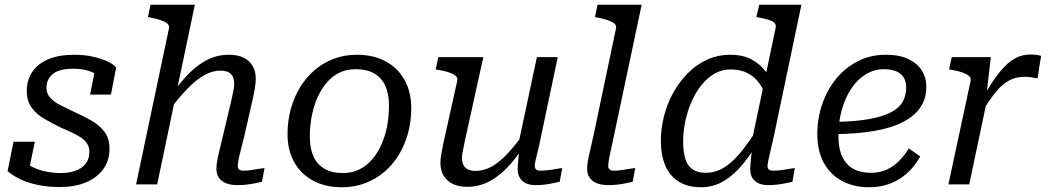

<svg xmlns="http://www.w3.org/2000/svg" viewBox="-20 -778 4420 810"><path d="M232 11Q181 11 138.5 2Q96 -7 64.5 -22.5Q33 -38 12 -56L37 -180H127L98 -40Q80 -48 74 -57.5Q68 -67 70 -78.5Q72 -90 78 -104Q91 -87 115 -74.5Q139 -62 170.5 -55Q202 -48 236 -48Q271 -48 298 -57.5Q325 -67 341 -87Q357 -107 357 -138Q357 -158 347 -173Q337 -188 319 -199.5Q301 -211 279 -221Q257 -231 234 -241Q199 -258 166.5 -277Q134 -296 113.5 -324Q93 -352 93 -395Q93 -440 116 -474.5Q139 -509 183.5 -528Q228 -547 294 -547Q336 -547 371.5 -539Q407 -531 433 -519Q459 -507 470 -493L448 -379H360L382 -489Q391 -488 400.5 -481Q410 -474 415.5 -462Q421 -450 418 -433Q407 -451 388.5 -463Q370 -475 345.5 -481.5Q321 -488 289 -488Q229 -488 202.5 -465.5Q176 -443 176 -408Q176 -383 192.5 -365Q209 -347 236.5 -333.5Q264 -320 295 -305Q331 -289 364.5 -270Q398 -251 420 -223Q442 -195 442 -151Q442 -100 415 -63.5Q388 -27 341 -8Q294 11 232 11Z M554 0H643L802 -758H615L604 -706L614 -704Q640 -699 658 -693Q676 -687 685.5 -679Q695 -671 693 -659ZM1011 -205 1045 -355Q1051 -381 1055 -404Q1059 -427 1059 -446Q1059 -477 1046 -499.5Q1033 -522 1008 -534.5Q983 -547 946 -547Q892 -547 846.5 -521.5Q801 -496 760.5 -450.5Q720 -405 680 -344L695 -314Q736 -368 772 -405Q808 -442 842 -461Q876 -480 910 -480Q941 -480 954.5 -465.5Q968 -451 968 -426Q968 -413 965 -397Q962 -381 956 -354L922 -211Q911 -165 904.5 -138Q898 -111 895.5 -95Q893 -79 893 -65Q893 -43 904 -27.5Q915 -12 935 -4.5Q955 3 981 3Q1001 3 1019 1Q1037 -1 1054 -4.5Q1071 -8 1085 -11L1096 -69Q1085 -68 1070 -65.5Q1055 -63 1039 -60.5Q1023 -58 1007 -58Q994 -58 988.5 -63Q983 -68 983 -78Q983 -85 985.5 -99.5Q988 -114 994.5 -139.5Q1001 -165 1011 -205Z M1597 -188Q1606 -211 1611 -235Q1616 -259 1618.5 -284Q1621 -309 1621 -334Q1621 -382 1605.5 -416Q1590 -450 1559 -468Q1528 -486 1481 -486Q1448 -486 1421.5 -475.5Q1395 -465 1374.5 -446Q1354 -427 1338 -401.5Q1322 -376 1311 -347Q1303 -324 1297.5 -299.5Q1292 -275 1289.5 -250Q1287 -225 1287 -201Q1287 -152 1302.5 -118Q1318 -84 1349 -66Q1380 -48 1427 -48Q1460 -48 1486.5 -59Q1513 -70 1533.5 -88.5Q1554 -107 1570 -132.5Q1586 -158 1597 -188ZM1193 -212Q1193 -267 1206.5 -317Q1220 -367 1245.5 -409Q1271 -451 1307 -482Q1343 -513 1388 -530Q1433 -547 1486 -547Q1555 -547 1606.5 -519.5Q1658 -492 1686.5 -441Q1715 -390 1715 -321Q1715 -266 1701.5 -216.5Q1688 -167 1662.5 -125Q1637 -83 1601 -52.5Q1565 -22 1520 -5Q1475 12 1422 12Q1353 12 1301.5 -15.5Q1250 -43 1221.5 -93.5Q1193 -144 1193 -212Z M1941 -183Q1936 -157 1932.5 -140.5Q1929 -124 1929 -111Q1929 -95 1935 -82.5Q1941 -70 1953.5 -63.5Q1966 -57 1987 -57Q2022 -57 2055.5 -76Q2089 -95 2124 -133Q2159 -171 2198 -226L2212 -196Q2176 -135 2136 -88.5Q2096 -42 2050.5 -16Q2005 10 1951 10Q1897 10 1867.5 -17.5Q1838 -45 1838 -91Q1838 -110 1842.5 -132.5Q1847 -155 1852 -181L1909 -437Q1912 -449 1902.5 -457.5Q1893 -466 1874.5 -472.5Q1856 -479 1830 -483L1818 -485L1829 -537H2019ZM2263 -205Q2255 -165 2248.5 -139.5Q2242 -114 2239 -99.5Q2236 -85 2236 -78Q2236 -68 2242 -63Q2248 -58 2260 -58Q2285 -58 2309.5 -62.5Q2334 -67 2352 -69L2341 -11Q2327 -8 2310 -4.5Q2293 -1 2275.5 1Q2258 3 2238 3Q2204 3 2184 -14.5Q2164 -32 2164 -65Q2164 -73 2165 -86.5Q2166 -100 2168 -118Q2170 -136 2172 -157L2163 -152L2245 -537H2333Z M2579 -659Q2581 -671 2571.5 -679Q2562 -687 2544 -693Q2526 -699 2500 -704L2490 -706L2501 -758H2687L2570 -205Q2562 -165 2556 -139.5Q2550 -114 2548 -99.5Q2546 -85 2546 -78Q2546 -68 2551.5 -63Q2557 -58 2570 -58Q2587 -58 2603 -60.5Q2619 -63 2633.5 -65.5Q2648 -68 2660 -69L2649 -11Q2635 -8 2618.5 -4.5Q2602 -1 2583.5 1Q2565 3 2546 3Q2519 3 2499 -4.5Q2479 -12 2468 -27.5Q2457 -43 2457 -65Q2457 -79 2459.5 -95Q2462 -111 2468.5 -138.5Q2475 -166 2485 -212Z M2938 12Q2881 12 2843 -12Q2805 -36 2786.5 -80Q2768 -124 2768 -184Q2768 -235 2781 -287Q2794 -339 2819.5 -385.5Q2845 -432 2881 -468.5Q2917 -505 2962.5 -526Q3008 -547 3062 -547Q3113 -547 3150 -527.5Q3187 -508 3212 -474.5Q3237 -441 3252 -398L3215 -357Q3204 -397 3184 -425.5Q3164 -454 3134 -469.5Q3104 -485 3062 -485Q3025 -485 2994 -467Q2963 -449 2938.5 -418Q2914 -387 2897 -348Q2880 -309 2871 -266Q2862 -223 2862 -180Q2862 -138 2871 -108.5Q2880 -79 2901 -64Q2922 -49 2957 -49Q2988 -49 3014 -60.5Q3040 -72 3065.5 -94.5Q3091 -117 3117 -150.5Q3143 -184 3172 -229L3190 -199Q3155 -136 3116 -88Q3077 -40 3033 -14Q2989 12 2938 12ZM3219 3Q3185 3 3165 -14.5Q3145 -32 3145 -65Q3145 -73 3146 -86.5Q3147 -100 3149 -118Q3151 -136 3154 -157L3146 -156L3252 -659Q3255 -674 3247.5 -681.5Q3240 -689 3224 -694Q3208 -699 3182 -704L3171 -706L3183 -758H3361L3245 -205Q3236 -165 3230 -139.5Q3224 -114 3221 -99.5Q3218 -85 3218 -78Q3218 -68 3223.5 -63Q3229 -58 3242 -58Q3267 -58 3291.5 -62.5Q3316 -67 3333 -69L3323 -11Q3308 -8 3291.5 -4.5Q3275 -1 3257 1Q3239 3 3219 3Z M3648 12Q3582 12 3532.5 -14.5Q3483 -41 3455.5 -91Q3428 -141 3428 -212Q3428 -278 3448.5 -338Q3469 -398 3507 -445Q3545 -492 3598.5 -519.5Q3652 -547 3717 -547Q3774 -547 3812 -529Q3850 -511 3869 -480.5Q3888 -450 3888 -411Q3888 -363 3863.5 -326Q3839 -289 3790 -263.5Q3741 -238 3668 -225.5Q3595 -213 3497 -212L3503 -264Q3588 -265 3646 -275.5Q3704 -286 3738.5 -304Q3773 -322 3788 -348.5Q3803 -375 3803 -409Q3803 -434 3792.5 -451Q3782 -468 3761.5 -477Q3741 -486 3710 -486Q3667 -486 3631.5 -464Q3596 -442 3570.5 -403Q3545 -364 3531 -313.5Q3517 -263 3517 -205Q3517 -152 3533 -117.5Q3549 -83 3579.5 -66Q3610 -49 3654 -49Q3693 -49 3723 -63.5Q3753 -78 3775.5 -101.5Q3798 -125 3814 -152L3862 -118Q3839 -76 3806.5 -47Q3774 -18 3734 -3Q3694 12 3648 12Z M3981 0H4069L4148 -375L4142 -380L4160 -537H3995L3984 -485L3996 -483Q4021 -479 4039.5 -472.5Q4058 -466 4067.5 -458Q4077 -450 4075 -438ZM4372 -542Q4368 -544 4355.5 -546Q4343 -548 4328 -548Q4294 -548 4266.5 -534Q4239 -520 4213.5 -492.5Q4188 -465 4161.5 -424Q4135 -383 4104 -328L4123 -305Q4148 -347 4169.5 -375.5Q4191 -404 4211.5 -421Q4232 -438 4254.5 -446Q4277 -454 4303 -454Q4318 -454 4330.5 -452Q4343 -450 4357 -447Z"/></svg>

Font: Roboto Serif
Style: Italic
Weight: 400
Italic angle: -10°
Designer: Greg Gazdowicz
Foundry: Commercial Type
Version: Version 1.008